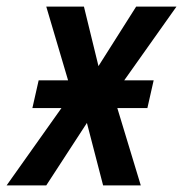

<svg xmlns="http://www.w3.org/2000/svg" viewBox="-64 -561 554 581"><path d="M-44 0H76L199 -189L248 0H362L291 -234H382L401 -318H312L470 -541H348L234 -361L190 -541H76L142 -318H53L34 -234H122Z"/></svg>

Font: Noto Sans Display SemiCondensed Medium
Style: Italic
Weight: 500
Width: 4
Italic angle: -12°
Designer: Monotype Design Team
Foundry: Monotype Imaging Inc.
Version: Version 1.900